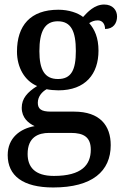

<svg xmlns="http://www.w3.org/2000/svg" viewBox="-20 -590 545 848"><path d="M215 238C388 238 469 166 469 51C469 -35 422 -97 307 -97H204C162 -97 147 -109 147 -136C147 -164 166 -185 186 -196C198 -193 223 -191 238 -191C358 -191 415 -264 415 -366C415 -424 398 -460 374 -488C385 -495 396 -500 412 -500C433 -500 444 -483 444 -462C481 -462 497 -488 497 -517C497 -545 478 -570 440 -570C397 -570 366 -536 347 -515C324 -533 284 -547 238 -547C114 -547 55 -477 55 -362C55 -292 89 -233 144 -210C101 -183 76 -155 76 -114C76 -70 105 -46 133 -33C69 -22 14 19 14 95C14 186 81 238 215 238ZM236 -241C177 -241 154 -282 154 -364C154 -450 177 -496 235 -496C294 -496 315 -452 315 -365C315 -281 295 -241 236 -241ZM218 187C133 187 102 147 102 90C102 15 150 -3 197 -3H293C350 -3 381 16 381 71C381 138 341 187 218 187Z"/></svg>

Font: Noto Serif Ethiopic SemiCondensed Medium
Style: Regular
Weight: 500
Width: 4
Designer: Monotype Design Team
Foundry: Monotype Imaging Inc.
Version: Version 2.102